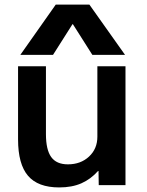

<svg xmlns="http://www.w3.org/2000/svg" viewBox="-20 -810 642 840"><path d="M59 -200V-520H181V-223Q181 -155 204 -123Q227 -91 277 -91Q333 -91 369.5 -125Q406 -159 406 -212V-520H529V0H412L411 -62H409Q377 -26 336 -8Q295 10 239 10Q146 10 102.5 -41Q59 -92 59 -200ZM224 -790H371L527 -570H384L299 -704H297L212 -570H69Z"/></svg>

Font: Enso SemiBold
Style: Regular
Weight: 600
Designer: Coji Morishita
Foundry: UNDERFOREST DESIGN
Version: Version 1.000